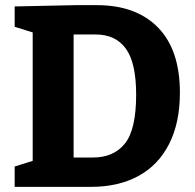

<svg xmlns="http://www.w3.org/2000/svg" viewBox="-20 -726 757 746"><path d="M679 -366Q679 -249 637 -166.5Q595 -84 517.5 -42Q440 0 334 0H37V-79L107 -101V-600L37 -622V-701L274 -706H356Q509 -706 594 -619Q679 -532 679 -366ZM509 -358Q509 -482 469 -537Q429 -592 352 -592H266V-114H341Q422 -114 465.5 -168.5Q509 -223 509 -358Z"/></svg>

Font: Bitter Pro OGT
Style: Bold
Weight: 700
Designer: Sol Matas, and Bitter project Authors
Foundry: Sol Matas
Version: Version 2.110